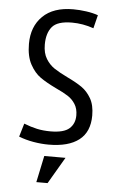

<svg xmlns="http://www.w3.org/2000/svg" viewBox="-57 -672 551 898"><g transform="rotate(5 219.0 -223.0)"><path d="M49.8 -17.6 68.4 -80.1Q100.6 -67.4 129.9 -61Q159.2 -54.7 193.4 -54.7Q255.9 -54.7 281.7 -77.6Q307.6 -100.6 307.6 -139.6Q307.6 -170.9 293.9 -192.4Q280.3 -213.9 259.3 -227.5Q238.3 -241.2 202.1 -257.8Q155.3 -280.3 127 -300.3Q98.6 -320.3 78.1 -357.9Q57.6 -395.5 57.6 -454.1Q57.6 -535.2 107.4 -584Q157.2 -632.8 250 -632.8Q279.3 -632.8 311 -628.4Q342.8 -624 367.2 -615.2L351.6 -552.7Q300.8 -570.3 250 -570.3Q181.6 -570.3 156.7 -540.5Q131.8 -510.7 131.8 -457Q131.8 -417 147.9 -390.6Q164.1 -364.3 187.5 -348.6Q210.9 -333 251 -313.5Q293.9 -293 319.8 -274.9Q345.7 -256.8 363.8 -225.6Q381.8 -194.3 381.8 -145.5Q381.8 -68.4 332.5 -30.3Q283.2 7.8 190.4 7.8Q156.2 7.8 119.1 1.5Q82 -4.9 49.8 -17.6ZM174.8 62.5H274.4L201.2 187.5H148.4Z"/></g></svg>

Font: Sudo Var
Style: Regular
Weight: 400
Monospace: yes
Designer: Jens Kutilek
Foundry: Jens Kutilek
Version: Version 0.065;FEAKit 1.0